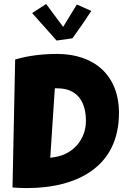

<svg xmlns="http://www.w3.org/2000/svg" viewBox="-20 -954 623 959"><path d="M253.9 -513.2 273.4 -512.7C374 -509.3 409.2 -436.5 409.2 -349.6C409.2 -256.3 343.3 -183.6 255.9 -169.9L231 -166ZM42.5 -17.6C66.4 -15.6 90.3 -14.6 114.3 -14.6C359.9 -14.6 574.2 -116.7 574.2 -389.6C574.2 -580.6 447.8 -684.6 266.1 -684.6C194.3 -684.6 123.5 -676.8 55.7 -656.7ZM262.7 -751.5 341.8 -762.7C374.5 -807.1 405.8 -853 436 -899.4L363.8 -931.6L295.4 -819.8L210.4 -934.1L140.6 -888.7Z"/></svg>

Font: Luckiest Guy
Style: Regular
Weight: 400
Designer: Astigmatic (AOETI)
Foundry: Astigmatic (AOETI)
Version: Version 1.001